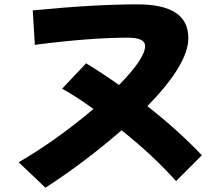

<svg xmlns="http://www.w3.org/2000/svg" viewBox="-20 -810 1040 893"><path d="M856 -632.8Q856 -511.2 665.5 -316.4Q810.5 -202.1 918.9 -87.9L798.8 32.2Q692.4 -86.9 545.4 -204.1Q376 -56.6 191.4 63L66.9 -55.2Q244.1 -158.7 414.6 -303.2Q335.9 -360.4 269 -397.5L380.4 -515.6Q444.8 -477.1 533.7 -414.6Q655.3 -539.1 654.8 -595.7Q655.3 -634.8 574.7 -634.8Q400.4 -634.8 142.1 -601.6L132.3 -761.7Q421.9 -790 619.6 -789.6Q856.4 -790 856 -632.8Z"/></svg>

Font: Droid Sans
Style: Regular
Weight: 400
Foundry: Ascender Corporation
Version: Version 1.00 build 114